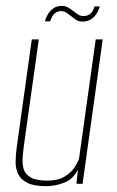

<svg xmlns="http://www.w3.org/2000/svg" viewBox="-20 -630 402 658"><path d="M138 8Q96 8 73.5 -3.5Q51 -15 42 -34Q33 -53 33.5 -76Q34 -99 37 -123L89 -495H113L62 -132Q59 -110 57.5 -88.5Q56 -67 61.5 -49.5Q67 -32 86 -21.5Q105 -11 142 -11Q178 -11 200 -24Q222 -37 234 -54.5Q246 -72 251 -87L308 -495H332L263 0H242L247 -49Q231 -16 200 -4Q169 8 138 8ZM264 -556Q252 -556 245 -559.5Q238 -563 226 -573Q219 -578 210 -585Q201 -592 189 -592Q177 -592 167.5 -584Q158 -576 152 -557H134Q140 -580 155 -595Q170 -610 192 -610Q204 -610 214 -604Q224 -598 234 -590Q243 -583 250 -579Q257 -575 267 -575Q279 -575 288.5 -582Q298 -589 304 -608H322Q316 -586 301 -571Q286 -556 264 -556Z"/></svg>

Font: Alumni Sans SC Thin
Style: Italic
Weight: 100
Italic angle: -8°
Designer: Robert E. Leuschke
Foundry: Robert E. Leuschke
Version: Version 1.016